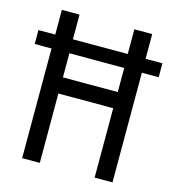

<svg xmlns="http://www.w3.org/2000/svg" viewBox="-108 -804 810 893"><g transform="rotate(15 297.5 -357.0)"><path d="M80 0H165V-334H429V0H515V-528H596V-595H515V-714H429V-595H165V-714H80V-595H-1V-528H80ZM166 -412V-528H430V-412Z"/></g></svg>

Font: Noto Sans Sinhala Condensed
Style: Regular
Weight: 400
Width: 3
Designer: Jelle Bosma - Monotype Design Team
Foundry: Monotype Imaging Inc.
Version: Version 2.006